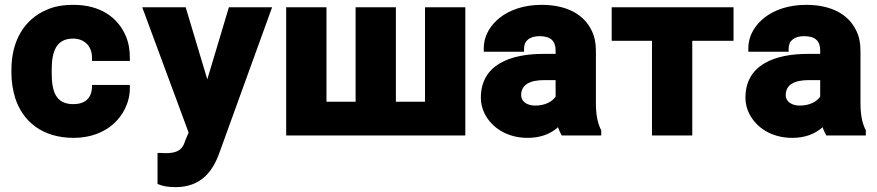

<svg xmlns="http://www.w3.org/2000/svg" viewBox="-20 -558 3613 791"><path d="M27 -257C27 -221 33 -185 43 -153C74 -58 154 10 284 10C352 10 409 -13 447 -47C483 -79 515 -131 515 -196V-208H359V-196C356 -153 330 -129 282 -129C209 -129 193 -182 193 -258V-270C193 -345 211 -399 281 -399C328 -399 359 -368 359 -320V-307H515V-320C515 -353 510 -382 498 -410C465 -488 391 -538 283 -538C241 -538 203 -532 171 -517C80 -478 27 -390 27 -270Z M566 -528 757 -12 742 24V25C731 59 711 73 662 73C656 73 649 72 641 72H629V200C650 209 674 213 703 213C810 213 858 145 884 71L1101 -528H923L834 -231L745 -528Z M1159 0H1897V-528H1731V-139H1611V-528H1445V-139H1325V-528H1159Z M1961 -155C1961 -131 1967 -109 1977 -89C2006 -32 2069 10 2154 10C2208 10 2249 -7 2279 -34C2282 -23 2289 -10 2294 0H2457V-22L2455 -25C2441 -54 2435 -88 2435 -134V-348C2435 -379 2430 -407 2418 -431C2385 -501 2312 -538 2211 -538C2140 -538 2081 -518 2039 -485C2005 -458 1973 -416 1973 -358V-345H2139V-358C2139 -391 2163 -409 2203 -409C2249 -409 2269 -389 2269 -350V-336H2218C2083 -336 1961 -292 1961 -155ZM2127 -166C2127 -210 2164 -228 2223 -228H2269V-160C2255 -139 2225 -123 2185 -123C2151 -123 2127 -140 2127 -166Z M2500 -390H2666V0H2832V-390H3002V-528H2500Z M3051 -155C3051 -131 3057 -109 3067 -89C3096 -32 3159 10 3244 10C3298 10 3339 -7 3369 -34C3372 -23 3379 -10 3384 0H3547V-22L3545 -25C3531 -54 3525 -88 3525 -134V-348C3525 -379 3520 -407 3508 -431C3475 -501 3402 -538 3301 -538C3230 -538 3171 -518 3129 -485C3095 -458 3063 -416 3063 -358V-345H3229V-358C3229 -391 3253 -409 3293 -409C3339 -409 3359 -389 3359 -350V-336H3308C3173 -336 3051 -292 3051 -155ZM3217 -166C3217 -210 3254 -228 3313 -228H3359V-160C3345 -139 3315 -123 3275 -123C3241 -123 3217 -140 3217 -166Z"/></svg>

Font: Asimov Pro
Style: Ult
Weight: 900
Designer: Google
Version: Version 2.000980; 2014